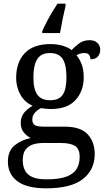

<svg xmlns="http://www.w3.org/2000/svg" viewBox="-20 -786 578 1046"><path d="M231 240Q127 240 75 201.5Q23 163 23 94Q23 35 61 5Q99 -25 148 -34Q128 -43 110.5 -63.5Q93 -84 93 -116Q93 -146 108.5 -168Q124 -190 158 -210Q115 -228 91.5 -269.5Q68 -311 68 -361Q68 -447 115 -496.5Q162 -546 256 -546Q292 -546 324 -536Q356 -526 370 -513Q384 -529 409 -548Q434 -567 467 -567Q497 -567 511.5 -551.5Q526 -536 526 -515Q526 -494 513.5 -478.5Q501 -463 473 -463Q473 -474 466.5 -485.5Q460 -497 440 -497Q417 -497 397 -485Q414 -464 425 -435.5Q436 -407 436 -364Q436 -290 391.5 -241Q347 -192 256 -192Q244 -192 228.5 -193.5Q213 -195 203 -197Q184 -187 170 -172Q156 -157 156 -134Q156 -116 167.5 -106Q179 -96 218 -96H331Q420 -96 458 -54Q496 -12 496 53Q496 139 431.5 189.5Q367 240 231 240ZM253 -240Q302 -240 322 -270Q342 -300 342 -365Q342 -433 321.5 -465Q301 -497 252 -497Q204 -497 183 -464Q162 -431 162 -364Q162 -300 183.5 -270Q205 -240 253 -240ZM233 191Q305 191 344 175.5Q383 160 398.5 132.5Q414 105 414 70Q414 24 388 8.5Q362 -7 312 -7H214Q186 -7 161 0.5Q136 8 120 28Q104 48 104 88Q104 117 115 140.5Q126 164 154 177.5Q182 191 233 191ZM210 -616Q219 -637 233 -664Q247 -691 263 -718Q279 -745 293 -766H337V-753Q329 -720 321 -681Q313 -642 307 -606H210Z"/></svg>

Font: Noto Serif Old Uyghur
Style: Regular
Weight: 400
Designer: Lewis McGuffie
Foundry: Google LLC
Version: Version 1.003; ttfautohint (v1.8.4.7-5d5b)